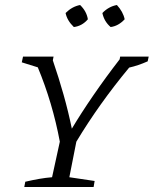

<svg xmlns="http://www.w3.org/2000/svg" viewBox="-20 -747 614 767"><path d="M77 0 81 -21Q111 -28 137 -32.5Q163 -37 188 -39L219 -181Q190 -336 131 -478L67 -498L72 -521H194L191 -506Q215 -436 234 -368.5Q253 -301 267 -233Q304 -295 353.5 -367Q403 -439 458 -510L460 -521H574L570 -502Q532 -485 496 -477Q375 -331 285 -181L257 -39L358 -24L354 0ZM300 -727Q326 -702 331 -670Q308 -643 275 -639Q248 -665 242 -695Q268 -721 300 -727ZM447 -727Q459 -714 467 -699.5Q475 -685 478 -670Q453 -643 422 -639Q396 -661 389 -695Q414 -721 447 -727Z"/></svg>

Font: Piazzolla SC Light
Style: Italic
Weight: 300
Italic angle: -11.3°
Designer: Juan Pablo del Peral
Foundry: Huerta Tipografica
Version: Version 1.330